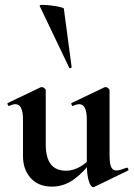

<svg xmlns="http://www.w3.org/2000/svg" viewBox="-20 -751 546 785"><path d="M192 12Q137 12 105.5 -23Q74 -58 74 -113V-260Q74 -293 66.5 -309Q59 -325 43 -325Q32 -325 18 -318Q14 -317 11.5 -323Q9 -329 12 -330L146 -394Q149 -395 151 -395Q156 -395 161.5 -390.5Q167 -386 167 -382V-161Q167 -107 187.5 -80Q208 -53 250 -53Q279 -53 308 -69.5Q337 -86 354 -111L360 -99Q326 -50 284 -19Q242 12 192 12ZM428 -382V-116Q428 -82 434.5 -68Q441 -54 456 -54Q463 -54 473.5 -57Q484 -60 497 -65Q501 -67 504 -61.5Q507 -56 504 -54L366 13Q364 14 361 14Q351 14 343 -11Q335 -36 335 -82V-260Q335 -293 327.5 -309Q320 -325 304 -325Q293 -325 278 -318Q275 -317 272.5 -323Q270 -329 273 -330L407 -394Q409 -395 412 -395Q417 -395 422.5 -390.5Q428 -386 428 -382ZM142 -727Q141 -731 155 -731Q169 -731 189 -728.5Q209 -726 224.5 -722.5Q240 -719 241 -716L273 -476Q273 -474 268.5 -472.5Q264 -471 263 -474Z"/></svg>

Font: Cormorant Light
Style: Bold
Weight: 700
Version: Version 4.000